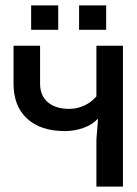

<svg xmlns="http://www.w3.org/2000/svg" viewBox="-20 -689 507 709"><path d="M336 -174 342 -249H340Q320 -228 287.5 -216.5Q255 -205 219 -205Q130 -205 80 -251Q30 -297 30 -380V-520H128V-380Q128 -336 156.5 -311.5Q185 -287 236 -287Q264 -287 290.5 -299Q317 -311 336 -333V-520H434V0H336ZM195 -669V-579H95V-669ZM272 -669H372V-579H272Z"/></svg>

Font: Non Bureau
Style: Regular
Weight: 400
Designer: Jona Saucedo
Foundry: Non Foundry
Version: Version 1.000; ttfautohint (v1.8.4)